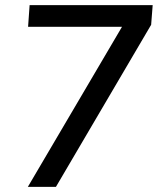

<svg xmlns="http://www.w3.org/2000/svg" viewBox="-20 -732 640 752"><path d="M199 0H89L479 -663L483 -627H90L96 -712H578L572 -635Z"/></svg>

Font: Muli SemiBold
Style: Italic
Weight: 600
Italic angle: -4.541°
Designer: Vernon Adams
Foundry: Vernon Adams
Version: Version 2.100; ttfautohint (v1.8.1.43-b0c9)